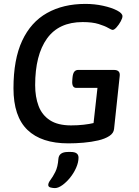

<svg xmlns="http://www.w3.org/2000/svg" viewBox="-20 -727 712 983"><path d="M330 7Q192 7 120.5 -62Q49 -131 49 -275Q49 -423 93.5 -518.5Q138 -614 221 -660.5Q304 -707 417 -707Q464 -707 507.5 -697.5Q551 -688 579 -673.5Q607 -659 607 -644Q607 -634 598 -617.5Q589 -601 577 -587.5Q565 -574 557 -574Q551 -574 534 -584Q517 -594 485 -604Q453 -614 403 -614Q281 -614 220.5 -529.5Q160 -445 160 -291Q160 -231 177.5 -184.5Q195 -138 235.5 -111.5Q276 -85 344 -85Q378 -85 408.5 -88.5Q439 -92 459 -97L479 -277H371Q347 -277 350 -314L351 -328Q353 -351 360.5 -360Q368 -369 380 -369H563Q596 -369 593 -339L564 -67Q562 -45 539.5 -30.5Q517 -16 482.5 -8Q448 0 408 3.5Q368 7 330 7ZM261 236Q251 236 239 233Q227 230 227 220Q227 209 238.5 194Q250 179 263 153.5Q276 128 279 86Q282 51 328 51H343Q382 51 382 80Q382 104 370 131.5Q358 159 339 182.5Q320 206 299 221Q278 236 261 236Z"/></svg>

Font: Asap Medium
Style: Italic
Weight: 500
Italic angle: -6°
Designer: Pablo Cosgaya
Foundry: Omnibus-Type
Version: Version 3.001; ttfautohint (v1.8.3)